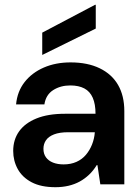

<svg xmlns="http://www.w3.org/2000/svg" viewBox="-20 -768 579 800"><path d="M211 12Q151 12 112 -8.5Q73 -29 54 -63.5Q35 -98 35 -139Q35 -186 59.5 -220.5Q84 -255 132 -274.5Q180 -294 251 -294H378Q378 -334 366.5 -360.5Q355 -387 331.5 -399.5Q308 -412 273 -412Q232 -412 201.5 -392.5Q171 -373 165 -333H47Q52 -387 82.5 -426Q113 -465 162.5 -486.5Q212 -508 274 -508Q345 -508 395.5 -483.5Q446 -459 472 -414Q498 -369 498 -305V0H398L386 -80H383Q369 -57 351 -40Q333 -23 312 -11.5Q291 0 265.5 6Q240 12 211 12ZM245 -83Q275 -83 298.5 -93.5Q322 -104 338 -123Q354 -142 363.5 -166Q373 -190 375 -216V-217H264Q228 -217 205 -208Q182 -199 171.5 -183.5Q161 -168 161 -148Q161 -127 171.5 -112.5Q182 -98 201 -90.5Q220 -83 245 -83ZM156 -539V-632L376 -748H379V-649Z"/></svg>

Font: DM Sans 36pt SemiBold
Style: Regular
Weight: 600
Designer: Colophon Foundry, Jonny Pinhorn
Foundry: Colophon Foundry
Version: Version 4.004;gftools[0.9.30]